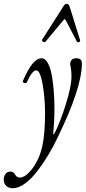

<svg xmlns="http://www.w3.org/2000/svg" viewBox="-77 -724 454 1015"><path d="M163.1 -502.9Q159.7 -500 155 -501.7Q150.4 -503.4 147 -507.3Q143.6 -511.2 145 -513.2L255.9 -687Q265.6 -704.1 275.9 -704.1Q287.1 -704.1 293 -683.1L346.2 -512.2Q348.1 -503.9 340.1 -501.2Q332 -498.5 329.1 -504.9L274.9 -608.9Q267.1 -623 265.1 -623Q264.2 -623 263.4 -622.6Q262.7 -622.1 261.5 -620.8Q260.3 -619.6 259.3 -618.4Q258.3 -617.2 256.1 -614.5Q253.9 -611.8 252 -609.9ZM-8.8 271Q-30.8 271 -43.9 259Q-57.1 247.1 -57.1 225.1Q-57.1 209 -48.3 196Q-39.6 183.1 -22 183.1Q-4.9 183.1 2.9 199.2Q12.2 214.8 27.8 214.8Q58.6 214.8 96.2 164.1Q131.8 114.7 146.5 49.8Q161.1 -15.1 161.1 -127Q161.1 -204.1 148.4 -278.1Q135.7 -352.1 113.8 -352.1Q93.3 -352.1 64 -287.1Q61.5 -284.7 55.9 -284.7Q50.3 -284.7 45.9 -288.1Q41.5 -291.5 43.9 -295.9Q70.3 -356.9 94.2 -386.5Q118.2 -416 143.1 -416Q159.2 -416 171.6 -397.5Q184.1 -378.9 191.4 -350.6Q198.7 -322.3 203.1 -283.7Q207.5 -245.1 209.2 -210Q210.9 -174.8 210.9 -138.2Q210.9 -86.9 204.1 -15.1H209Q240.2 -74.2 270.5 -171.1Q300.8 -268.1 300.8 -317.9Q300.8 -354 293.9 -384.8Q295.4 -416 326.2 -416Q356 -416 356 -389.2Q356 -259.8 228 2Q205.1 50.8 178.2 95.5Q151.4 140.1 120.1 180.9Q88.9 221.7 54.9 246.3Q21 271 -8.8 271Z"/></svg>

Font: Junicode SmCond Light
Style: Italic
Weight: 300
Width: 4
Italic angle: -11°
Designer: Peter S. Baker
Version: Version 2.206